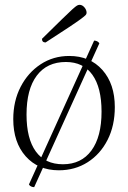

<svg xmlns="http://www.w3.org/2000/svg" viewBox="-20 -694 531 796"><path d="M224 12Q138 12 86.5 -46Q35 -104 35 -200Q35 -275 65.5 -334Q96 -393 148.5 -427.5Q201 -462 267 -462Q353 -462 404.5 -404Q456 -346 456 -250Q456 -173 426 -114Q396 -55 343.5 -21.5Q291 12 224 12ZM241 -13Q317 -13 359 -70Q401 -127 401 -231Q401 -331 363 -384Q325 -437 253 -437Q175 -437 132.5 -380.5Q90 -324 90 -219Q90 -119 128.5 -66Q167 -13 241 -13ZM121.7 81.9Q115.4 81.9 109.1 79.1Q102.8 76.3 100 70.7L370.2 -525.7Q376.5 -525.7 382.5 -522.9Q388.4 -520.1 391.9 -514.5ZM169 -518Q154 -518 154 -533Q206 -584 235.5 -613Q265 -642 279.5 -655Q294 -668 299.5 -671Q305 -674 310 -674Q321 -674 330 -663.5Q339 -653 339 -641Q339 -636 335 -631.5Q331 -627 315.5 -615.5Q300 -604 265.5 -581Q231 -558 169 -518Z"/></svg>

Font: Petrona ExtraLight
Style: Regular
Weight: 200
Designer: Ringo R. Seeber
Foundry: Ringo R. Seeber
Version: Version 2.001; ttfautohint (v1.8.3)